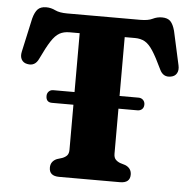

<svg xmlns="http://www.w3.org/2000/svg" viewBox="-52 -770 829 822"><g transform="rotate(5 363.0 -359.0)"><path d="M148 -340.5Q148 -352 155.5 -359.8Q163 -367.5 174.5 -367.5H266V-620.5H222Q197.5 -620.5 179.5 -610.5Q161.5 -600.5 144 -573.5Q126.5 -546.5 103 -496.5Q87.5 -462.5 54 -469.5Q37 -472.5 29.2 -486Q21.5 -499.5 26 -520L58 -665.5Q65.5 -693.5 77.8 -706Q90 -718.5 114 -718.5Q134.5 -718.5 153.2 -709.2Q172 -700 205 -700H520Q553 -700 571.8 -709.2Q590.5 -718.5 611.5 -718.5Q635.5 -718.5 647.8 -706Q660 -693.5 667.5 -665.5L699.5 -520Q704 -499.5 696.2 -486Q688.5 -472.5 671.5 -469.5Q638 -462.5 622.5 -496.5Q599 -546.5 581.5 -573.5Q564 -600.5 546 -610.5Q528 -620.5 503.5 -620.5H459.5V-367.5H541Q553 -367.5 560.8 -359.8Q568.5 -352 568.5 -340.5Q568.5 -327.5 560.8 -320.2Q553 -313 541 -313H459.5V-119.5Q459.5 -103.5 466.8 -95.2Q474 -87 486.5 -82L509.5 -75Q536.5 -63.5 536.5 -36Q536.5 0 493.5 0H232Q189 0 189 -36Q189 -63.5 216 -75L238.5 -82Q251.5 -87 258.8 -95.2Q266 -103.5 266 -119.5V-313H174Q148 -313 148 -340.5Z"/></g></svg>

Font: Fraunces 9pt Soft
Style: Bold
Weight: 700
Version: Version 1.000;[b76b70a41]